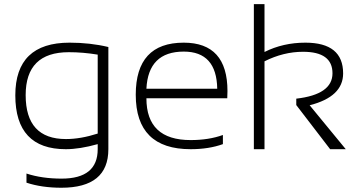

<svg xmlns="http://www.w3.org/2000/svg" viewBox="-20 -718 1708 924"><path d="M450.2 -455.1Q379.4 -466.8 311 -466.8Q103.5 -466.8 103.5 -260.3Q103.5 -48.8 297.4 -48.8Q367.7 -48.8 450.2 -75.2ZM501.5 0Q501.5 185.5 275.4 185.5Q180.7 185.5 107.4 161.1V117.2Q182.1 141.6 276.4 141.6Q450.2 141.6 450.2 0V-24.4Q363.3 0 296.9 0Q53.7 0 53.7 -259.3Q53.7 -512.7 314.9 -512.7Q414.1 -512.7 501.5 -491.7Z M864.3 -512.7Q1074.7 -512.7 1074.7 -279.8Q1074.7 -263.2 1073.7 -245.1H684.6Q684.6 -43.9 897.5 -43.9Q984.9 -43.9 1052.7 -68.4V-24.4Q984.9 0 897.5 0Q633.3 0 633.3 -262.2Q633.3 -512.7 864.3 -512.7ZM684.6 -291H1025.4Q1022.5 -469.7 864.3 -469.7Q693.4 -469.7 684.6 -291Z M1201.7 0V-698.2H1252.9V-467.8Q1342.3 -512.7 1449.7 -512.7Q1631.3 -512.7 1631.3 -364.7Q1631.3 -252.4 1470.2 -211.4L1644 0H1568.8L1405.8 -212.4V-243.2Q1580.1 -263.2 1580.1 -365.2Q1580.1 -468.8 1438.5 -468.8Q1344.2 -468.8 1252.9 -422.9V0Z"/></svg>

Font: Voltera Light
Style: Light
Weight: 300
Designer: Bernd Montag
Version: Version 1.301